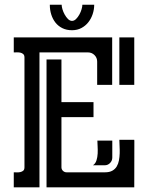

<svg xmlns="http://www.w3.org/2000/svg" viewBox="-20 -804 636 824"><path d="M149.4 -579.1V0H39.1V-64.5Q45.4 -64.5 53.2 -64.2Q61 -64 68.1 -65.7Q75.2 -67.4 80.1 -71.8Q85 -76.2 85 -85.9V-557.6Q85 -566.9 80.1 -571.5Q75.2 -576.2 68.1 -577.9Q61 -579.6 53.2 -579.3Q45.4 -579.1 39.1 -579.1V-643.6H461.4V-439.9H397V-539.6Q397 -556.2 385.5 -567.6Q374 -579.1 357.4 -579.1ZM243.7 -85.9Q243.7 -77.1 250.2 -70.8Q256.8 -64.5 265.6 -64.5H430.7Q449.7 -64.5 461.9 -71.3Q474.1 -78.1 481 -89.6Q487.8 -101.1 490.5 -115.7Q493.2 -130.4 493.7 -146Q494.1 -161.6 493.2 -176.8Q492.2 -191.9 492.2 -204.1H556.2V-200.7H556.6L556.2 0H179.7V-548.8H243.7V-365.7H381.3V-301.3H243.7ZM556.2 -643.6V-439.9H492.2V-643.6ZM289.1 -674.3Q265.6 -674.3 247.8 -683.1Q230 -691.9 218 -707Q206.1 -722.2 200 -741.7Q193.8 -761.2 193.8 -783.2V-783.7H244.6Q244.6 -775.9 248 -764.2Q251.5 -752.4 257.6 -741.5Q263.7 -730.5 271.7 -722.4Q279.8 -714.4 289.1 -714.4Q298.3 -714.4 306.4 -722.4Q314.5 -730.5 320.6 -741.5Q326.7 -752.4 330.1 -764.2Q333.5 -775.9 333.5 -783.7H384.3Q384.3 -763.2 377.7 -743.4Q371.1 -723.6 358.9 -708.3Q346.7 -692.9 329.1 -683.6Q311.5 -674.3 289.1 -674.3ZM378.9 -94.7Q389.6 -101.6 394 -115.5Q398.4 -129.4 399.2 -145.3Q399.9 -161.1 398.9 -176.3Q397.9 -191.4 397.9 -200.7H461.9V-127.4Q461.9 -114.3 452.4 -104.5Q442.9 -94.7 429.7 -94.7Z"/></svg>

Font: Isar CAT
Style: Regular
Weight: 400
Designer: Digitized by Peter Wiegel
Foundry: CAT-Fonts, Peter Wiegel
Version: Version 1.000; ttfautohint (v1.3)